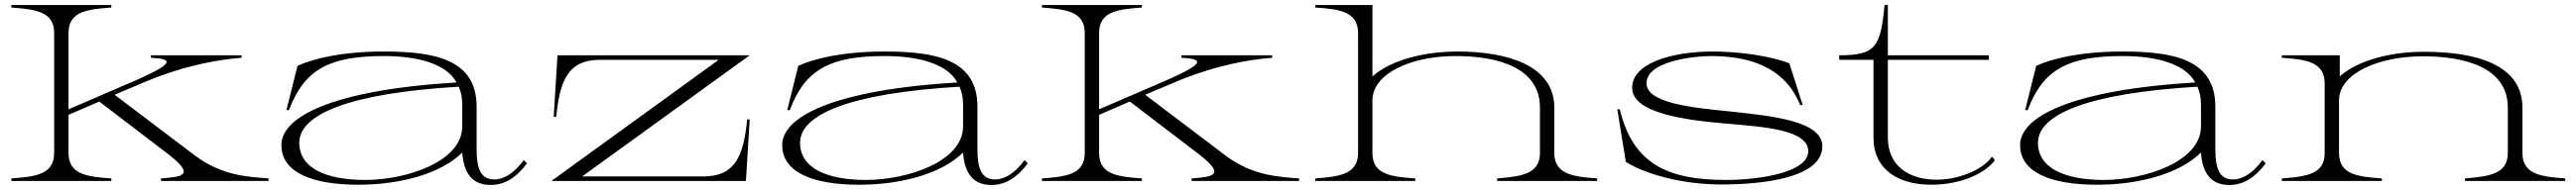

<svg xmlns="http://www.w3.org/2000/svg" viewBox="-20 -720 10227 756"><path d="M25 -10V0H422V-10C331 -17 252 -23 252 -111V-263L374 -316L650 -105C754 -23 707 -17 619 -10V0H1046V-10C960 -17 864 -21 758 -98L435 -343L560 -396C722 -463 856 -484 939 -490V-500H579V-490C671 -486 667 -466 525 -403L252 -285V-589C252 -677 331 -683 422 -690V-700H25V-690C117 -683 195 -676 195 -589V-111C195 -24 117 -17 25 -10Z M1402 15C1575 15 1732 -31 1815 -113C1821 -27 1858 16 1927 16C1984 16 2029 -13 2072 -70L2059 -83C2022 -32 1981 -6 1942 -6C1888 -6 1872 -50 1872 -124V-296C1872 -487 1699 -515 1502 -515C1339 -515 1223 -487 1161 -458L1117 -282H1127C1189 -446 1290 -497 1505 -497C1633 -497 1752 -468 1792 -392C1286 -361 1097 -251 1097 -143C1097 -33 1221 15 1402 15ZM1430 -4C1274 -4 1168 -51 1168 -152C1168 -264 1363 -349 1801 -375C1810 -354 1815 -332 1815 -305V-217C1815 -77 1593 -4 1430 -4Z M2169 0H2941L2956 -245H2946C2932 -101 2899 -19 2775 -18H2291L2956 -500H2193L2178 -255H2188C2202 -399 2235 -481 2359 -482H2833Z M3390 15C3563 15 3720 -31 3803 -113C3809 -27 3846 16 3915 16C3972 16 4017 -13 4060 -70L4047 -83C4010 -32 3969 -6 3930 -6C3876 -6 3860 -50 3860 -124V-296C3860 -487 3687 -515 3490 -515C3327 -515 3211 -487 3149 -458L3105 -282H3115C3177 -446 3278 -497 3493 -497C3621 -497 3740 -468 3780 -392C3274 -361 3085 -251 3085 -143C3085 -33 3209 15 3390 15ZM3418 -4C3262 -4 3156 -51 3156 -152C3156 -264 3351 -349 3789 -375C3798 -354 3803 -332 3803 -305V-217C3803 -77 3581 -4 3418 -4Z M4116 -10V0H4513V-10C4422 -17 4343 -23 4343 -111V-263L4465 -316L4741 -105C4845 -23 4798 -17 4710 -10V0H5137V-10C5051 -17 4955 -21 4849 -98L4526 -343L4651 -396C4813 -463 4947 -484 5030 -490V-500H4670V-490C4762 -486 4758 -466 4616 -403L4343 -285V-589C4343 -677 4422 -683 4513 -690V-700H4116V-690C4208 -683 4286 -676 4286 -589V-111C4286 -24 4208 -17 4116 -10Z M5201 -10V0H5598V-10C5507 -17 5428 -23 5428 -111V-322C5430 -430 5585 -497 5758 -497C5926 -497 6093 -451 6093 -292V-111C6093 -25 6014 -18 5923 -10V0H6320V-10C6230 -17 6150 -24 6150 -111V-292C6150 -461 5960 -515 5767 -515C5636 -515 5504 -483 5428 -416V-700H5201V-690C5291 -684 5371 -676 5371 -589V-111C5371 -25 5293 -17 5201 -10Z M6812 14C7025 14 7214 -26 7214 -138C7214 -239 7013 -259 6843 -277C6694 -292 6516 -310 6516 -389C6516 -476 6702 -497 6771 -497C6909 -497 7062 -462 7126 -302H7136L7083 -468C7009 -497 6886 -515 6781 -515C6607 -515 6457 -465 6459 -369C6461 -270 6668 -242 6835 -228C6987 -215 7158 -203 7158 -118C7158 -34 6965 -4 6831 -4C6601 -4 6462 -67 6410 -285H6400L6434 -76C6509 -28 6656 14 6812 14Z M7281 -482H7417V-172C7417 -46 7515 15 7646 15C7764 15 7861 -30 7899 -83L7887 -97C7858 -51 7765 -5 7667 -5C7562 -5 7474 -57 7474 -172V-482H7875V-500H7474V-700H7461C7445 -533 7426 -500 7281 -500Z M8304 15C8477 15 8634 -31 8717 -113C8723 -27 8760 16 8829 16C8886 16 8931 -13 8974 -70L8961 -83C8924 -32 8883 -6 8844 -6C8790 -6 8774 -50 8774 -124V-296C8774 -487 8601 -515 8404 -515C8241 -515 8125 -487 8063 -458L8019 -282H8029C8091 -446 8192 -497 8407 -497C8535 -497 8654 -468 8694 -392C8188 -361 7999 -251 7999 -143C7999 -33 8123 15 8304 15ZM8332 -4C8176 -4 8070 -51 8070 -152C8070 -264 8265 -349 8703 -375C8712 -354 8717 -332 8717 -305V-217C8717 -77 8495 -4 8332 -4Z M9993 -111V-292C9993 -464 9806 -514 9603 -514C9471 -514 9341 -481 9268 -416V-500H9038V-490C9128 -484 9208 -476 9208 -389V-111C9209 -25 9130 -17 9038 -10V0H9435V-10C9344 -17 9265 -23 9265 -111V-322C9267 -430 9425 -496 9598 -496C9766 -496 9935 -451 9935 -292V-111C9935 -25 9856 -18 9765 -10V0H10163V-10C10072 -17 9993 -24 9993 -111Z"/></svg>

Font: Sprat Extended Light
Style: Regular
Weight: 300
Width: 9
Designer: Ethan Nakache
Foundry: Collletttivo
Version: Version 2.000;Glyphs 3.2 (3217)